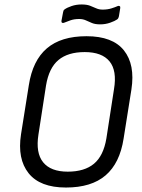

<svg xmlns="http://www.w3.org/2000/svg" viewBox="-20 -828 637 859"><path d="M275 11Q159 11 108 -53Q57 -117 74 -227L109 -447Q126 -557 189.5 -611.5Q253 -666 367 -666Q484 -666 534.5 -602.5Q585 -539 568 -428L533 -208Q516 -98 452.5 -43.5Q389 11 275 11ZM283 -60Q358 -60 400.5 -95.5Q443 -131 456 -209L490 -429Q504 -512 470 -553.5Q436 -595 359 -595Q284 -595 241.5 -559.5Q199 -524 186 -446L152 -226Q139 -144 173 -102Q207 -60 283 -60ZM428 -719Q406 -719 391.5 -725Q377 -731 364 -737Q351 -743 334 -743Q312 -743 295 -737Q278 -731 266 -726Q261 -724 257.5 -726.5Q254 -729 255 -735L262 -772Q263 -777 264 -780Q265 -783 269 -786Q280 -794 300.5 -801Q321 -808 345 -808Q368 -808 382.5 -802.5Q397 -797 410 -791Q423 -785 439 -785Q461 -785 478.5 -790.5Q496 -796 507 -801Q512 -803 515.5 -800.5Q519 -798 518 -792L512 -755Q511 -751 509.5 -747.5Q508 -744 504 -741Q494 -734 473 -726.5Q452 -719 428 -719Z"/></svg>

Font: Sofia Sans Semi Condensed
Style: Italic
Weight: 400
Italic angle: -9°
Designer: Botio Nikoltchev, Ani Petrova
Foundry: lettersoup
Version: Version 4.101